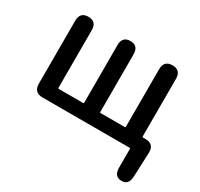

<svg xmlns="http://www.w3.org/2000/svg" viewBox="-155 -747 1186 1137"><g transform="rotate(30 438.5 -178.0)"><path d="M797 194Q747 193 747 133V5Q747 0 742 0H147Q87 0 87 -60V-490Q87 -550 144 -550Q200 -550 200 -490V-97Q200 -92 205 -92H371Q376 -92 376 -97V-490Q376 -550 431 -550Q486 -550 486 -490V-97Q486 -92 491 -92H656Q661 -92 661 -97V-490Q661 -550 719 -550Q776 -550 776 -490V-97Q776 -92 781 -92H797Q858 -92 856 -31L849 135Q847 195 797 194Z"/></g></svg>

Font: Resource Han Rounded CN Medium
Style: Regular
Weight: 500
Designer: Cyano Hao (round all glyphs); Ryoko NISHIZUKA 西塚涼子 (kana, bopomofo & ideographs); Paul D. Hunt (Latin, Greek & Cyrillic)
Foundry: Cyano Hao
Version: 0.990